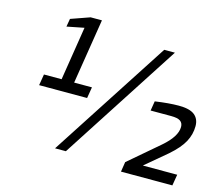

<svg xmlns="http://www.w3.org/2000/svg" viewBox="-119 -1005 1388 1198"><g transform="rotate(15 575.0 -406.5)"><path d="M820 -770H889L391 0H321ZM766 -30 960 -196Q1046 -270 1046 -332Q1046 -357 1028.5 -369.5Q1011 -382 969 -382H836L846 -444Q935 -457 999 -457Q1069 -457 1100.5 -432Q1132 -407 1132 -360Q1132 -307 1106 -258.5Q1080 -210 1017 -155L878 -38H1100L1088 34H756ZM445 -427 433 -355H123L135 -427H249L304 -774L193 -752L202 -804L324 -847H397L330 -427Z"/></g></svg>

Font: Exo Medium
Style: Italic
Weight: 500
Italic angle: -9°
Designer: Natanael Gama
Foundry: Natanael Gama
Version: Version 1.500; ttfautohint (v1.6)